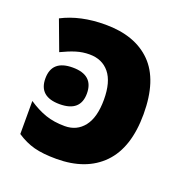

<svg xmlns="http://www.w3.org/2000/svg" viewBox="-107 -656 735 764"><g transform="rotate(20 260.0 -274.5)"><path d="M477 -276Q477 -134 407 -62Q337 10 211 10Q154 10 116.5 0Q79 -10 43 -34V-174Q80 -149 116 -136.5Q152 -124 198 -124Q249 -124 279 -162.5Q309 -201 309 -276Q309 -351 278.5 -388.5Q248 -426 194 -426Q165 -426 137.5 -417.5Q110 -409 77 -393L30 -519Q107 -559 213 -559Q339 -559 408 -489.5Q477 -420 477 -276ZM237 -276Q237 -199 149 -199Q61 -199 61 -276Q61 -354 149 -354Q237 -354 237 -276Z"/></g></svg>

Font: Noto Sans UI ExtraBold
Style: Regular
Weight: 800
Designer: Monotype Design Team
Foundry: Monotype Imaging Inc.
Version: Version 1.001